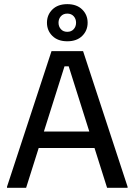

<svg xmlns="http://www.w3.org/2000/svg" viewBox="-20 -893 640 913"><path d="M104.2 0H13.3V-5L225 -650H375L586.7 -5V0H489.2L306.7 -577.5H286.7ZM442.5 -189.2H150.8L176.7 -267.5H416.7ZM300 -696.7Q255 -696.7 229.2 -722.1Q203.3 -747.5 203.3 -785Q203.3 -822.5 229.2 -847.9Q255 -873.3 300 -873.3Q345 -873.3 370.8 -847.9Q396.7 -822.5 396.7 -785Q396.7 -747.5 370.8 -722.1Q345 -696.7 300 -696.7ZM300 -741.7Q319.2 -741.7 330.4 -754.2Q341.7 -766.7 341.7 -785Q341.7 -803.3 330.4 -815.8Q319.2 -828.3 300 -828.3Q280.8 -828.3 269.6 -815.8Q258.3 -803.3 258.3 -785Q258.3 -766.7 269.6 -754.2Q280.8 -741.7 300 -741.7Z"/></svg>

Font: Familjen Grotesk Variable
Style: Regular
Weight: 400
Designer: Anders Wikstroem, Jonas Baeckman, Matilda Gysing, Kristian Moeller
Foundry: Familjen STHLM AB
Version: Version 2.000